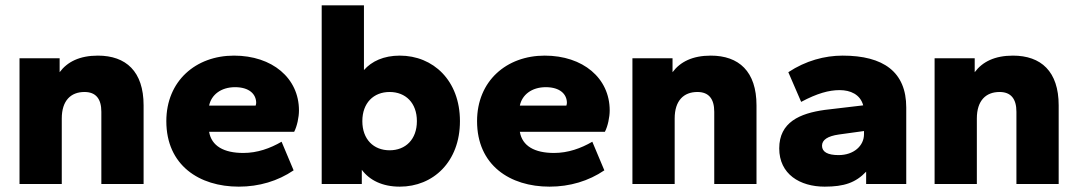

<svg xmlns="http://www.w3.org/2000/svg" viewBox="-20 -688 4032 718"><path d="M517 0V-294C517 -421 451 -480 346 -480C278 -480 232 -457 203 -418V-470H53V0H211V-245C211 -312 245 -344 296 -344C338 -344 359 -319 359 -270V0Z M873 10C949 10 1019 -11 1078 -51L1033 -158C990 -133 942 -116 890 -116C817 -116 771 -142 762 -195H1080C1091 -216 1098 -250 1098 -275C1098 -396 998 -480 855 -480C712 -480 602 -385 602 -235C602 -70 725 10 873 10ZM859 -362C912 -362 938 -336 938 -303C938 -300 937 -297 936 -293H762C770 -333 806 -362 859 -362Z M1475 10C1600 10 1700 -83 1700 -235C1700 -387 1600 -480 1475 -480C1415 -480 1370 -459 1341 -426V-668H1183V0H1333V-53C1362 -14 1410 10 1475 10ZM1437 -126C1377 -126 1335 -167 1335 -235C1335 -303 1377 -344 1437 -344C1497 -344 1539 -303 1539 -235C1539 -167 1497 -126 1437 -126Z M2035 10C2111 10 2181 -11 2240 -51L2195 -158C2152 -133 2104 -116 2052 -116C1979 -116 1933 -142 1924 -195H2242C2253 -216 2260 -250 2260 -275C2260 -396 2160 -480 2017 -480C1874 -480 1764 -385 1764 -235C1764 -70 1887 10 2035 10ZM2021 -362C2074 -362 2100 -336 2100 -303C2100 -300 2099 -297 2098 -293H1924C1932 -333 1968 -362 2021 -362Z M2809 0V-294C2809 -421 2743 -480 2638 -480C2570 -480 2524 -457 2495 -418V-470H2345V0H2503V-245C2503 -312 2537 -344 2588 -344C2630 -344 2651 -319 2651 -270V0Z M3064 10C3137 10 3180 -5 3219 -46V0H3369V-286C3369 -419 3284 -480 3131 -480C3064 -480 2993 -461 2928 -418L2976 -307C3036 -339 3080 -351 3120 -351C3160 -351 3197 -335 3208 -294L3064 -277C2971 -264 2894 -231 2894 -133C2894 -37 2971 10 3064 10ZM3116 -108C3075 -108 3054 -120 3054 -143C3054 -165 3075 -179 3117 -185L3211 -198V-186C3211 -143 3173 -108 3116 -108Z M3939 0V-294C3939 -421 3873 -480 3768 -480C3700 -480 3654 -457 3625 -418V-470H3475V0H3633V-245C3633 -312 3667 -344 3718 -344C3760 -344 3781 -319 3781 -270V0Z"/></svg>

Font: Celebes ExtraBold
Style: Regular
Weight: 800
Designer: Anugrah Pasau
Foundry: Lafontype
Version: Version 1.000